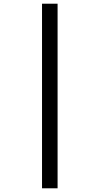

<svg xmlns="http://www.w3.org/2000/svg" viewBox="-20 -781 538 1037"><path d="M207 -761V236H291V-761Z"/></svg>

Font: Noto Sans Arabic UI SmCn Md
Style: Regular
Weight: 500
Width: 4
Designer: Monotype Design Team, Nadine Chahine and Nizar Qandah
Foundry: Monotype Imaging Inc.
Version: Version 2.010